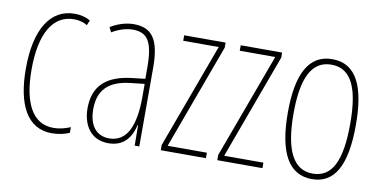

<svg xmlns="http://www.w3.org/2000/svg" viewBox="-59 -695 1715 863"><g transform="rotate(10 799.0 -263.5)"><path d="M212 10C239 10 270 4 292 -6V-32C267 -21 240 -15 215 -15C114 -15 73 -114 73 -257C73 -427 130 -512 222 -512C244 -512 265 -507 283 -496L293 -519C272 -531 248 -537 221 -537C113 -537 47 -440 47 -256C47 -93 99 10 212 10Z M490 -537C456 -537 417 -525 385 -505L396 -483C433 -505 466 -512 490 -512C557 -512 584 -475 584 -355V-304L523 -297C413 -284 351 -234 351 -129C351 -57 386 10 470 10C546 10 574 -43 586 -93H588L589 0H610V-358C610 -489 574 -537 490 -537ZM522 -274 585 -281V-220C585 -97 554 -12 470 -12C412 -12 377 -54 377 -129C377 -217 423 -263 522 -274Z M914 0V-25H735L911 -504V-527H722V-502H884L708 -24V0Z M1172 0V-25H993L1169 -504V-527H980V-502H1142L966 -24V0Z M1552 -264C1552 -433 1510 -537 1397 -537C1291 -537 1241 -444 1241 -266C1241 -80 1295 10 1399 10C1501 10 1552 -77 1552 -264ZM1267 -266C1267 -424 1305 -512 1397 -512C1493 -512 1526 -418 1526 -265C1526 -94 1486 -15 1398 -15C1308 -15 1267 -102 1267 -266Z"/></g></svg>

Font: Noto Sans Myanmar UI ExtraCondensed Thin
Style: Regular
Weight: 100
Width: 2
Designer: Monotype Design Team
Foundry: Monotype Imaging Inc.
Version: Version 2.103